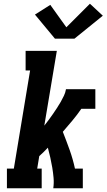

<svg xmlns="http://www.w3.org/2000/svg" viewBox="-20 -1007 570 1027"><path d="M17 0V-105H54L141 -630H117V-735H284L217 -335Q229 -350 240.5 -365.5Q252 -381 263 -397Q274 -413 284.5 -429Q295 -445 304.5 -461.5Q314 -478 322 -495Q330 -512 333 -530H490V-425H415Q393 -393 367.5 -362.5Q342 -332 316 -302Q335 -254 352.5 -205Q370 -156 381 -105H423V0H265Q269 -28 266.5 -56Q264 -84 259.5 -111Q255 -138 249 -164.5Q243 -191 236 -217Q225 -205 213.5 -194Q202 -183 190 -172L179 -105H203V0ZM274 -800 167 -929 249 -981 335 -861 461 -987 530 -923 378 -800Z"/></svg>

Font: Iosevka Curly Slab XBdObl
Style: Regular
Weight: 800
Italic angle: -9°
Monospace: yes
Designer: Belleve Invis
Foundry: Belleve Invis
Version: Version 11.1.0; ttfautohint (v1.8.3)